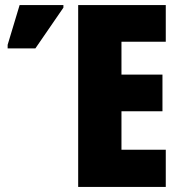

<svg xmlns="http://www.w3.org/2000/svg" viewBox="-20 -734 711 754"><path d="M631 0H287V-714H631V-570H457V-441H618V-297H457V-146H631ZM10 -544V-558L57 -714H229V-704L119 -544Z"/></svg>

Font: Noto Sans ExtraCondensed Black
Style: Regular
Weight: 900
Width: 2
Designer: Monotype Design Team
Foundry: Monotype Imaging Inc.
Version: Version 2.013; ttfautohint (v1.8.4.7-5d5b)